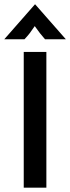

<svg xmlns="http://www.w3.org/2000/svg" viewBox="-26 -864 323 884"><path d="M83.3 0V-625H187.5V0ZM-6.2 -683.3 134.7 -843.8H136.1L277.1 -683.3H181.2Q168.8 -697.2 158 -711.1Q147.2 -725 134 -743.8Q121.5 -725 110.8 -711.1Q100 -697.2 86.8 -683.3Z"/></svg>

Font: Afacad Flux Medium
Style: Regular
Weight: 500
Designer: Kristian Moeller
Foundry: Dicotype
Version: Version 1.100